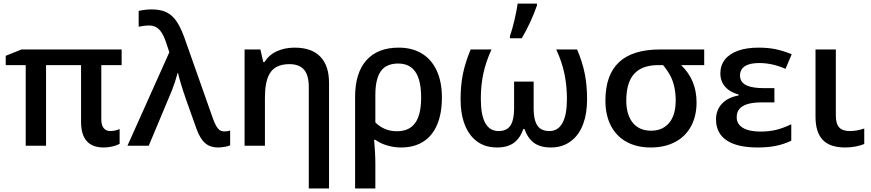

<svg xmlns="http://www.w3.org/2000/svg" viewBox="-20 -819 4897 1079"><path d="M435.5 -134.3V-453.1H238.8V0H124.5V-453.1H12.2V-505.4L100.6 -541H663.6V-453.1H549.3V-147.5Q549.3 -116.2 562.5 -99.4Q575.7 -82.5 600.1 -82.5Q612.8 -82.5 627.2 -85.7Q641.6 -88.9 652.3 -93.8V-10.7Q635.7 -1.5 611.6 4.2Q587.4 9.8 562.5 9.8Q435.5 9.8 435.5 -134.3Z M1085.4 -91.8 1024.4 -263.2Q992.7 -355 980.5 -408.7H978Q965.3 -359.4 946.8 -312.5L815.9 0H696.3L931.6 -525.4L914.1 -578.1Q899.4 -623 882.3 -644Q870.1 -660.2 854 -668Q837.9 -675.8 816.4 -675.8Q791 -675.8 759.3 -668.9V-757.8Q775.4 -761.7 795.7 -763.9Q815.9 -766.1 832 -766.1Q875.5 -766.1 906 -754.2Q936.5 -742.2 959 -715.8Q988.8 -683.1 1016.1 -607.9L1176.3 -153.8Q1186.5 -126 1195.1 -111.1Q1203.6 -96.2 1212.9 -88.9Q1224.1 -80.6 1242.2 -80.6Q1259.3 -80.6 1273.4 -85.4V-2.4Q1264.6 2.4 1242.9 6.1Q1221.2 9.8 1204.1 9.8Q1162.1 9.8 1133.8 -13.9Q1105.5 -37.6 1085.4 -91.8Z M1606.4 -458.5Q1565.4 -458.5 1537.6 -444.8Q1509.8 -431.2 1493.7 -402.3Q1468.8 -356.9 1468.8 -269.5V0H1354.5V-541H1443.4L1459.5 -470.2H1466.3Q1491.2 -510.3 1535.4 -530.8Q1579.6 -551.3 1636.2 -551.3Q1731 -551.3 1780 -500.7Q1829.1 -450.2 1829.1 -353V240.2H1715.3V-330.6Q1715.3 -396 1688.7 -427.2Q1662.1 -458.5 1606.4 -458.5Z M2220.7 -551.3Q2296.9 -551.3 2351.3 -517.8Q2405.8 -484.4 2434.6 -421.4Q2463.4 -358.4 2463.4 -271.5Q2463.4 -181.6 2436.8 -118.7Q2410.2 -55.7 2358.6 -22.9Q2307.1 9.8 2233.9 9.8Q2194.3 9.8 2156 -1.5Q2117.7 -12.7 2089.4 -33.2H2082.5Q2085.4 -2.4 2087.4 34.9Q2089.4 72.3 2089.4 100.6V240.2H1975.6V-274.9Q1975.6 -408.7 2038.8 -480Q2102.1 -551.3 2220.7 -551.3ZM2305.2 -118.2Q2346.7 -163.1 2346.7 -271.5Q2346.7 -387.7 2299.8 -432.6Q2269 -461.9 2217.3 -461.9Q2160.6 -461.9 2128.9 -429.7Q2089.4 -387.2 2089.4 -286.1V-130.9Q2140.1 -81.5 2209.5 -81.5Q2272.9 -81.5 2305.2 -118.2Z M2641.1 -41Q2605.5 -75.7 2586.9 -131.6Q2568.4 -187.5 2568.4 -261.2Q2568.4 -338.9 2581.5 -403.6Q2594.7 -468.3 2625 -541H2742.2Q2710.9 -473.1 2696.5 -406.5Q2682.1 -339.8 2682.1 -264.2Q2682.1 -172.9 2707 -127.7Q2731.9 -82.5 2782.2 -82.5Q2814 -82.5 2833.5 -97.2Q2853 -111.8 2861.3 -142.6Q2869.1 -170.4 2869.1 -213.4V-360.4H2979V-213.4Q2979 -168.9 2987.3 -141.1Q2996.1 -111.3 3015.6 -96.9Q3035.2 -82.5 3067.4 -82.5Q3116.2 -82.5 3141.1 -128.2Q3166 -173.8 3166 -262.7Q3166 -337.4 3151.9 -405Q3137.7 -472.7 3106 -541H3223.1Q3252.9 -471.7 3266.1 -405.5Q3279.3 -339.4 3279.3 -261.2Q3279.3 -182.1 3257.8 -123.5Q3236.3 -64.9 3195.8 -31.7Q3147 9.8 3075.7 9.8Q3017.1 9.8 2981.7 -15.6Q2946.3 -41 2927.2 -94.2H2921.4Q2902.3 -41 2866.9 -15.6Q2831.5 9.8 2772.9 9.8Q2691.9 9.8 2641.1 -41ZM2889.2 -798.8H2997.6V-788.6Q2982.9 -745.1 2960 -695.3Q2937 -645.5 2912.1 -604H2845.7V-615.7Q2857.9 -650.4 2870.6 -703.9Q2883.3 -757.3 2889.2 -798.8Z M3382.3 -253.4Q3382.3 -397.9 3458.7 -469.5Q3535.2 -541 3689.9 -541H3937.5V-453.1H3807.6Q3894.5 -370.1 3894.5 -243.7Q3894.5 -168.9 3865 -112.3Q3835.4 -55.7 3780.3 -24.4Q3720.2 9.8 3636.7 9.8Q3558.6 9.8 3501.2 -21.7Q3443.8 -53.2 3413.1 -112.5Q3382.3 -171.9 3382.3 -253.4ZM3722.7 -111.3Q3749.5 -131.8 3763.4 -168Q3777.3 -204.1 3777.3 -253.4Q3777.3 -330.1 3750.5 -386.7Q3735.4 -417.5 3706.5 -453.1H3681.2Q3601.1 -453.1 3558.1 -417.5Q3499.5 -370.1 3499.5 -253.4Q3499.5 -211.9 3510 -179Q3520.5 -146 3540 -124.5Q3576.2 -84.5 3638.7 -84.5Q3689.9 -84.5 3722.7 -111.3Z M4003.9 -147.9Q4003.9 -200.7 4037.1 -236.1Q4070.3 -271.5 4130.9 -282.7V-287.6Q4081.5 -301.3 4054.9 -332Q4028.3 -362.8 4028.3 -406.2Q4028.3 -451.7 4053.7 -484.1Q4079.1 -516.6 4127.2 -533.9Q4175.3 -551.3 4242.7 -551.3Q4293.9 -551.3 4336.4 -543Q4378.9 -534.7 4429.2 -514.2L4394.5 -432.1Q4320.3 -464.8 4246.6 -464.8Q4192.9 -464.8 4165.8 -446.8Q4138.7 -428.7 4138.7 -394.5Q4138.7 -354 4180.7 -336.9Q4212.9 -323.7 4273.9 -323.7H4332V-243.7H4261.7Q4210.4 -243.7 4178.7 -233.4Q4148.9 -223.6 4134.5 -205.8Q4120.1 -188 4120.1 -160.2Q4120.1 -121.6 4154.8 -100.6Q4189.5 -79.6 4253.9 -79.6Q4299.3 -79.6 4338.9 -88.6Q4378.4 -97.7 4426.8 -120.6V-28.3Q4385.3 -8.3 4340.1 0.7Q4294.9 9.8 4238.8 9.8Q4123 9.8 4063.5 -30.3Q4003.9 -70.3 4003.9 -147.9Z M4563 -163.6V-541H4677.2V-169.9Q4677.2 -123.5 4696 -103Q4714.8 -82.5 4755.9 -82.5Q4775.9 -82.5 4794.9 -85.9Q4814 -89.4 4836.9 -96.7V-9.8Q4815.9 -1 4787.6 4.4Q4759.3 9.8 4730.5 9.8Q4644 9.8 4603.5 -33Q4563 -75.7 4563 -163.6Z"/></svg>

Font: Viking Open Sans Light
Style: Bold
Weight: 600
Foundry: Ascender Corporation
Version: Version 2.001